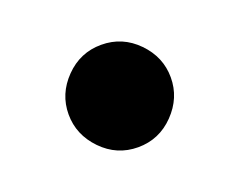

<svg xmlns="http://www.w3.org/2000/svg" viewBox="-52 -289 484 388"><g transform="rotate(-20 190.0 -95.0)"><path d="M112.3 -18.1Q80.1 -51.3 80.1 -95.2Q80.1 -139.2 112.3 -172.1Q144.5 -205.1 189.9 -205.1Q235.4 -205.1 267.6 -172.1Q299.8 -139.2 299.8 -95.2Q299.8 -51.3 267.6 -18.1Q235.4 15.1 189.9 15.1Q144.5 15.1 112.3 -18.1Z"/></g></svg>

Font: Copperplate CC
Style: Bold
Weight: 700
Designer: indestructible type*
Foundry: Cowboy Collective
Version: Version 1.000